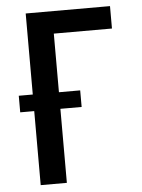

<svg xmlns="http://www.w3.org/2000/svg" viewBox="-53 -777 605 819"><g transform="rotate(-5 250.0 -367.5)"><path d="M88 0V-317H28V-388H88V-735H449V-639H200V-388H291V-317H200V0Z"/></g></svg>

Font: Iosevka Curly
Style: Bold
Weight: 700
Monospace: yes
Designer: Belleve Invis
Foundry: Belleve Invis
Version: Version 22.1.2; ttfautohint (v1.8.4)